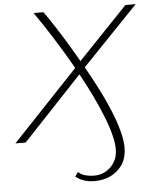

<svg xmlns="http://www.w3.org/2000/svg" viewBox="-92 -707 795 985"><g transform="rotate(-5 305.5 -215.0)"><path d="M354 228Q326 228 301.5 220Q277 212 258 196L274 174Q288 188 310 194Q332 200 354 200Q387 200 412 186.5Q437 173 453 151.5Q469 130 474 107Q482 73 472 23.5Q462 -26 439 -85.5Q416 -145 384 -211Q352 -277 315 -343Q289 -390 261.5 -436Q234 -482 208 -523Q182 -564 159 -598.5Q136 -633 118 -658H169Q192 -626 221 -581.5Q250 -537 282 -484Q314 -431 347 -373Q386 -305 421 -236Q456 -167 481 -103.5Q506 -40 517 14.5Q528 69 519 109Q509 160 464.5 194Q420 228 354 228ZM-33 0 314 -367 329 -384 591 -658H644L348 -350L334 -334L20 0Z"/></g></svg>

Font: Ysabeau ExtraLight
Style: Italic
Weight: 250
Italic angle: -12°
Version: Version 2.000;gftools[0.9.27.dev2+g8671c4b]